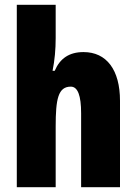

<svg xmlns="http://www.w3.org/2000/svg" viewBox="-20 -780 569 800"><path d="M212 -621V-760H50V0H212V-253C212 -367 222 -419 275 -419C304 -419 318 -382 318 -308V0H480V-360C480 -489 424 -563 328 -563C269 -563 230 -537 208 -485H199C208 -529 212 -575 212 -621Z"/></svg>

Font: Noto Sans Georgian ExtraCondensed Black
Style: Regular
Weight: 900
Width: 2
Designer: Monotype Design Team, Akaki Razmadze
Foundry: Google LLC
Version: Version 2.005